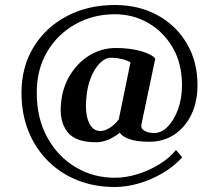

<svg xmlns="http://www.w3.org/2000/svg" viewBox="-20 -629 876 768"><path d="M439 119Q358 119 290 92Q222 65 171.5 14.5Q121 -36 93.5 -105Q66 -174 66 -258Q66 -362 114.5 -441Q163 -520 247.5 -564.5Q332 -609 439 -609Q535 -609 609.5 -568.5Q684 -528 727 -455.5Q770 -383 770 -288Q770 -223 746 -172Q722 -121 678.5 -91.5Q635 -62 577 -62Q529 -62 499.5 -72Q470 -82 459 -98Q438 -81 413.5 -70.5Q389 -60 364 -60Q281 -60 249 -102Q217 -144 224 -214Q229 -277 259.5 -327.5Q290 -378 338 -407.5Q386 -437 444 -437Q501 -437 545.5 -424Q590 -411 601 -394L546 -133Q542 -115 557.5 -106Q573 -97 597 -97Q626 -97 651 -122.5Q676 -148 692 -191.5Q708 -235 708 -288Q708 -374 671.5 -437.5Q635 -501 574 -536.5Q513 -572 439 -572Q353 -572 282 -532.5Q211 -493 169 -422.5Q127 -352 127 -258Q127 -156 169 -79.5Q211 -3 282 39.5Q353 82 439 82Q484 82 530.5 67.5Q577 53 617.5 28Q658 3 684 -29L709 0Q678 35 633 62Q588 89 537.5 104Q487 119 439 119ZM325 -232Q320 -176 335 -140.5Q350 -105 382 -105Q398 -105 418 -117Q438 -129 455 -151L502 -380Q467 -398 424 -398Q401 -398 379.5 -376.5Q358 -355 343 -317.5Q328 -280 325 -232Z"/></svg>

Font: Wittgenstein Semibold
Style: Regular
Weight: 600
Designer: Jörg Drees
Foundry: Jörg Drees
Version: Version 1.303; ttfautohint (v1.8.4.7-5d5b)